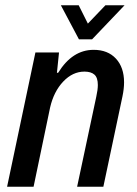

<svg xmlns="http://www.w3.org/2000/svg" viewBox="-20 -712 523 732"><path d="M115 -512H205L197 -434L202 -435Q256 -522 337 -522Q391 -522 422 -488.5Q453 -455 453 -398Q453 -374 447 -345L374 0H274L347 -343Q353 -370 353 -388Q353 -416 340 -427.5Q327 -439 302 -439Q257 -439 221 -401Q185 -363 171 -302L108 0H7ZM212 -692H280L315 -622L382 -692H455L331 -562H281Z"/></svg>

Font: Decalotype Medium Italic
Style: Regular
Weight: 500
Italic angle: -12°
Designer: Alfredo Marco Pradil
Foundry: Alfredo Marco Pradil
Version: Version 1.0